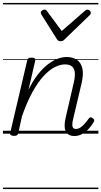

<svg xmlns="http://www.w3.org/2000/svg" viewBox="-20 -905 686 1300"><path d="M484 16Q461 16 446 7Q431 -2 424 -18.5Q417 -35 417.5 -58Q418 -81 425 -110L479 -343Q489 -385 486.5 -413Q484 -441 467.5 -455Q451 -469 420 -469Q388 -469 351 -450.5Q314 -432 275.5 -390.5Q237 -349 200 -282Q163 -215 129 -119L104 -4Q102 6 95.5 10.5Q89 15 74 15Q62 15 54 10Q46 5 49 -5L164 -495Q167 -506 173 -510.5Q179 -515 193 -515Q209 -515 215 -509.5Q221 -504 218 -492L173 -297Q203 -359 237 -401.5Q271 -444 305 -470Q339 -496 371 -507.5Q403 -519 431 -519Q472 -519 500 -500.5Q528 -482 537.5 -442.5Q547 -403 532 -340L476 -102Q470 -79 469.5 -63.5Q469 -48 475 -40Q481 -32 494 -32Q510 -32 525 -42Q540 -52 554 -68Q568 -84 580 -101Q585 -109 591.5 -110.5Q598 -112 606 -106Q616 -100 617.5 -93Q619 -86 615 -80Q603 -58 583.5 -36Q564 -14 538.5 1Q513 16 484 16ZM572 -840Q581 -840 588 -833Q595 -826 595 -818Q595 -813 593 -809.5Q591 -806 587 -802L418 -639Q411 -631 404.5 -628.5Q398 -626 389 -626Q382 -626 376 -629Q370 -632 365 -640L262 -804Q259 -808 257.5 -812Q256 -816 256 -819Q256 -828 265 -834Q274 -840 280 -840Q287 -840 291 -837.5Q295 -835 298 -830L398 -695L553 -830Q559 -835 563 -837.5Q567 -840 572 -840ZM0 365H646V375H0ZM0 -20H646V0H0ZM0 -505H646V-500H0ZM0 -885H646V-875H0Z"/></svg>

Font: Playwrite AT Guides
Style: Italic
Weight: 400
Italic angle: -13.0072°
Designer: Veronika Burian, José Scaglione
Foundry: TypeTogether
Version: Version 1.002